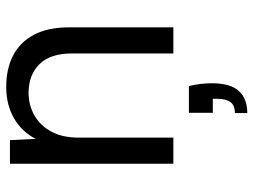

<svg xmlns="http://www.w3.org/2000/svg" viewBox="-119 -459 816 618"><g transform="rotate(-90 289.0 -150.0)"><path d="M71 0V-526H147L151 -443Q174 -488 217.5 -513Q261 -538 318 -538Q376 -538 419 -516Q462 -494 486 -449Q510 -404 510 -335V0H426V-326Q426 -396 391.5 -431Q357 -466 299 -466Q260 -466 227 -447.5Q194 -429 174.5 -393Q155 -357 155 -305V0ZM234 238V198Q259 198 269.5 183.5Q280 169 280 141V127H235V50H321Q326 70 328 89Q330 108 330 124Q330 184 305 211Q280 238 234 238Z"/></g></svg>

Font: DM Sans 9pt
Style: Regular
Weight: 400
Designer: Colophon Foundry, Jonny Pinhorn
Foundry: Colophon Foundry
Version: Version 4.004;gftools[0.9.30]